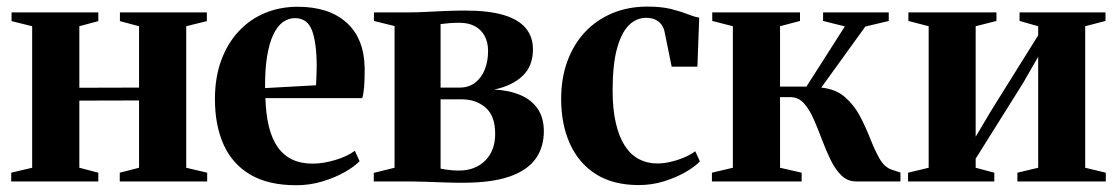

<svg xmlns="http://www.w3.org/2000/svg" viewBox="-20 -550 3386 582"><path d="M14 0V-26.5L77.5 -41.5V-470.5L15 -486V-512.5H278V-486L220.5 -470.5V-284L401.5 -284.5V-470.5L343.5 -486V-512.5H607V-486L544.5 -470.5V-41.5L608 -26.5V0H343V-26.5L401.5 -41.5V-245.5L220.5 -245V-41.5L278 -26.5V0Z M878 11.5Q793.5 11.5 739 -20.5Q684.5 -52.5 658 -111.2Q631.5 -170 631.5 -249.5Q631.5 -315 650.5 -366.8Q669.5 -418.5 703.5 -455Q737.5 -491.5 783 -510.5Q828.5 -529.5 882.5 -529.5Q977 -529.5 1030.5 -481.5Q1084 -433.5 1085.5 -342.5Q1085.5 -309.5 1083.8 -287.2Q1082 -265 1078 -252.5H784.5Q786 -203 795.2 -165.8Q804.5 -128.5 822 -103.8Q839.5 -79 865.8 -66.5Q892 -54 927 -54Q960 -54 997 -65.2Q1034 -76.5 1055.5 -93L1070 -61.5Q1055 -45.5 1025.2 -28.5Q995.5 -11.5 957.2 0Q919 11.5 878 11.5ZM783.5 -283 938 -291.5Q939 -306 939.2 -319.5Q939.5 -333 940 -347.5Q940 -419.5 926 -457.2Q912 -495 874 -495Q854 -495 837.2 -482.8Q820.5 -470.5 808.2 -444.5Q796 -418.5 789.5 -378.5Q783 -338.5 783.5 -283Z M1382.5 4Q1356.5 4 1327.5 3Q1298.5 2 1271.2 1Q1244 0 1222.5 0H1113V-26L1176 -41.5V-471L1113.5 -486.5V-512.5H1223Q1245 -512.5 1273.5 -514Q1302 -515.5 1332.5 -516.8Q1363 -518 1389.5 -518Q1460 -518 1505.5 -504.8Q1551 -491.5 1573.2 -465.2Q1595.5 -439 1595.5 -400.5Q1595.5 -349.5 1564 -319.8Q1532.5 -290 1478 -278.5Q1522.5 -276.5 1556.5 -262.2Q1590.5 -248 1609.5 -220.8Q1628.5 -193.5 1628.5 -152Q1628.5 -104 1603.8 -69Q1579 -34 1525 -15Q1471 4 1382.5 4ZM1370.5 -33Q1420.5 -33 1450.8 -63.2Q1481 -93.5 1481 -144Q1481 -198.5 1452 -223.8Q1423 -249 1378.5 -249H1315.5V-39Q1322 -37.5 1330.5 -36.2Q1339 -35 1349.2 -34Q1359.5 -33 1370.5 -33ZM1315.5 -284.5H1373Q1401.5 -284.5 1420.8 -299.8Q1440 -315 1449.8 -340Q1459.5 -365 1459.5 -395Q1459.5 -421.5 1449.2 -440.8Q1439 -460 1419.5 -470.5Q1400 -481 1373 -481Q1356 -481 1341.8 -479.8Q1327.5 -478.5 1315.5 -477Z M1916.5 11Q1838.5 11 1786.2 -22.2Q1734 -55.5 1707.5 -114.5Q1681 -173.5 1681 -250Q1681 -313 1699.8 -364.2Q1718.5 -415.5 1753 -452.5Q1787.5 -489.5 1835.8 -509.8Q1884 -530 1942.5 -530Q1984.5 -530 2013.8 -522.8Q2043 -515.5 2063.8 -507.2Q2084.5 -499 2099.5 -496.5L2094 -348H2016L1994.5 -453.5Q1992 -466 1985 -475.5Q1978 -485 1966.5 -490.5Q1955 -496 1938.5 -496Q1909 -496 1886.2 -473.5Q1863.5 -451 1850.2 -402.5Q1837 -354 1837 -276Q1837 -218.5 1846.8 -176.8Q1856.5 -135 1874.2 -107.8Q1892 -80.5 1917 -67.5Q1942 -54.5 1972 -54.5Q1991.5 -54.5 2013 -59.5Q2034.5 -64.5 2054 -72.8Q2073.5 -81 2087.5 -91.5L2101.5 -61Q2087.5 -45.5 2058.8 -28.8Q2030 -12 1993 -0.5Q1956 11 1916.5 11Z M2138 0V-26.5L2201.5 -41.5V-470.5L2139 -486.5V-512.5H2405V-486.5L2344.5 -470.5V-287.5H2424.5L2541 -470L2475 -486.5V-512.5H2674V-486.5L2603 -469.5L2469.5 -284.5Q2513.5 -280 2541.2 -255.8Q2569 -231.5 2586.8 -197.8Q2604.5 -164 2618 -129.5Q2631.5 -95 2646.2 -69Q2661 -43 2683.5 -35.5L2709.5 -27V0H2575Q2549 0 2530.2 -18.5Q2511.5 -37 2497.5 -66Q2483.5 -95 2471.2 -127.8Q2459 -160.5 2446.2 -189.5Q2433.5 -218.5 2416.8 -237Q2400 -255.5 2376.5 -255.5H2344.5V-41.5L2410 -26.5V0Z M2732.5 0V-26.5L2795 -41.5V-470.5L2733.5 -486.5V-512.5H3000.5V-486.5L2937.5 -470.5V-135.5L2983.5 -213L3127 -443V-470.5L3070.5 -486.5V-512.5H3331V-486.5L3269.5 -470.5V-41.5L3332 -26.5V0H3064V-26.5L3127 -41.5V-378L3081 -298L2937.5 -69V-41.5L2994 -26.5V0Z"/></svg>

Font: Merriweather 120pt
Style: Bold
Weight: 700
Designer: Eben Sorkin
Foundry: Eben Sorkin
Version: Version 2.100